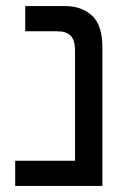

<svg xmlns="http://www.w3.org/2000/svg" viewBox="-20 -612 437 632"><path d="M30 0V-83H227V-445Q227 -480 212.5 -494.5Q198 -509 169 -509H63V-592H195Q248 -592 282.5 -561Q317 -530 317 -456V0Z"/></svg>

Font: Noto Sans Hebrew
Style: Regular
Weight: 400
Designer: Monotype Design Team
Foundry: Monotype Imaging Inc.
Version: Version 2.003;January 10, 2023;FontCreator 14.0.0.2877 64-bi